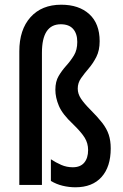

<svg xmlns="http://www.w3.org/2000/svg" viewBox="-20 -785 520 815"><path d="M403 -610Q403 -571 389 -543.5Q375 -516 356.5 -494.5Q338 -473 324 -453Q310 -433 310 -409Q310 -387 323.5 -366.5Q337 -346 364 -319Q395 -288 414 -263.5Q433 -239 441.5 -213.5Q450 -188 450 -155Q450 -77 411 -33.5Q372 10 300 10Q273 10 246 3.5Q219 -3 196 -17V-109Q217 -95 240 -85Q263 -75 289 -75Q321 -75 337.5 -94.5Q354 -114 354 -148Q354 -177 339.5 -200.5Q325 -224 290 -258Q245 -300 230 -335.5Q215 -371 215 -404Q215 -439 229 -462.5Q243 -486 261.5 -506.5Q280 -527 294 -550Q308 -573 308 -607Q308 -642 290.5 -662Q273 -682 238 -682Q158 -682 158 -561V0H62V-567Q62 -659 109.5 -712Q157 -765 240 -765Q315 -765 359 -725Q403 -685 403 -610Z"/></svg>

Font: Noto Sans Thai ExtCond Med
Style: Regular
Weight: 500
Width: 2
Designer: Monotype Design Team
Foundry: Monotype Imaging Inc.
Version: Version 2.002; ttfautohint (v1.8.4.7-5d5b)